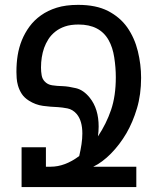

<svg xmlns="http://www.w3.org/2000/svg" viewBox="-20 -762 642 782"><path d="M67.9 -162.1H167V-83H186.5Q244.6 -83 302.7 -126.5Q308.6 -151.9 312 -174.8Q315.4 -197.8 315.4 -218.3Q315.4 -269.5 293 -296.9Q276.4 -316.4 254.4 -320.6Q232.4 -324.7 215.8 -325.7Q186 -326.7 155.3 -330.8Q124.5 -335 97.7 -352.1Q79.1 -363.8 68.8 -379.4Q58.6 -395 53.2 -413.6Q48.8 -429.2 47.9 -443.8Q46.9 -458.5 46.9 -468.8Q46.9 -505.4 52 -536.9Q57.1 -568.4 68.8 -597.7Q81.1 -627.9 100.1 -653.8Q119.1 -679.7 146.5 -699.2Q174.3 -719.2 211.2 -730.7Q248 -742.2 298.3 -742.2Q371.6 -742.2 419.9 -717.3Q468.3 -692.4 498 -650.9Q528.3 -607.4 541.5 -553.2Q554.7 -499 554.7 -445.3Q554.7 -377 537.8 -320.6Q521 -264.2 494.6 -218.8Q467.3 -172.4 431.9 -136.5Q396.5 -100.6 359.9 -83H535.2V0H67.9ZM378.9 -206.5Q413.1 -257.8 432.4 -314.5Q451.7 -371.1 451.7 -447.3Q451.7 -486.8 445.3 -528.1Q439 -569.3 422.4 -598.6Q386.7 -662.1 299.8 -662.1Q267.6 -662.1 244.9 -654.3Q222.2 -646.5 206.1 -633.8Q188 -619.6 177 -602.1Q166 -584.5 159.7 -566.9Q147 -530.3 147 -486.8Q147 -470.2 149.7 -455.3Q152.3 -440.4 161.6 -430.7Q173.3 -417.5 192.6 -414.6Q211.9 -411.6 235.8 -411.1Q258.8 -410.2 289.6 -402.8Q320.3 -395.5 345.7 -363.8Q381.8 -318.8 381.8 -246.6Q381.8 -227.1 378.9 -206.5Z"/></svg>

Font: Vazir Code Hack
Style: Code-Hack
Weight: 400
Foundry: DejaVu fonts team - Redesigned by Saber Rastikerdar
Version: Version 1.1.2